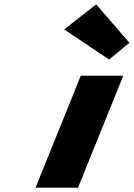

<svg xmlns="http://www.w3.org/2000/svg" viewBox="-20 -860 613 880"><path d="M420.8 -840 274.2 -725 480.3 -587 573 -664ZM350.3 -513H545L337.7 0H143Z"/></svg>

Font: Hussar
Style: BdWideOblFour
Weight: 700
Foundry: Cannot Into Space Fonts
Version: Version 2.00